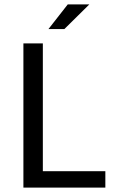

<svg xmlns="http://www.w3.org/2000/svg" viewBox="-20 -853 523 873"><path d="M86.4 0V-655.8H174.8V-74.7H459V0ZM200.2 -720.7 288.1 -833H386.2L272.5 -720.7Z"/></svg>

Font: Varta Light Medium
Style: Regular
Weight: 500
Version: Version 1.004